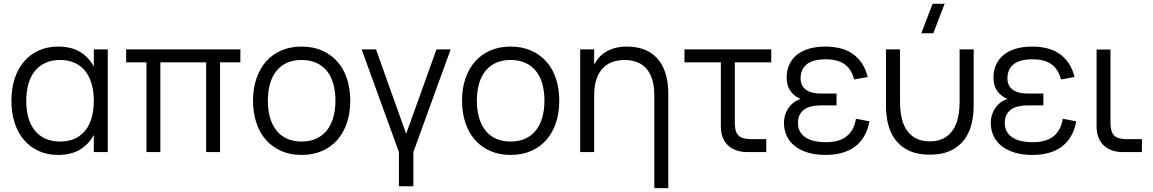

<svg xmlns="http://www.w3.org/2000/svg" viewBox="-20 -800 6064 1010"><path d="M547 -540V0H473.5V-90.5Q447 -41 400.5 -13Q354 15 286 15Q228.5 15 182.8 -6Q137 -27 105.2 -64.8Q73.5 -102.5 56.8 -154.8Q40 -207 40 -269.5Q40 -333.5 57 -386Q74 -438.5 106 -476Q138 -513.5 183.5 -534.2Q229 -555 286 -555Q354.5 -555 400.8 -527.2Q447 -499.5 473.5 -449.5V-540ZM296 -484.5Q251 -484.5 217.8 -468.8Q184.5 -453 162.2 -424.8Q140 -396.5 129 -357Q118 -317.5 118 -269.5Q118 -221 129.2 -181.2Q140.5 -141.5 162.8 -113.8Q185 -86 218.2 -70.8Q251.5 -55.5 296 -55.5Q341.5 -55.5 374.8 -71.2Q408 -87 430 -115.2Q452 -143.5 462.8 -183Q473.5 -222.5 473.5 -269.5Q473.5 -318.5 462.2 -358Q451 -397.5 428.8 -425.8Q406.5 -454 373.2 -469.2Q340 -484.5 296 -484.5Z M750.5 0V-472H643.5V-540H1244.5V-472H1137.5V0H1064.5V-472H823.5V0Z M1566.5 15Q1506.5 15 1459 -6Q1411.5 -27 1378.5 -64.8Q1345.5 -102.5 1328.2 -155Q1311 -207.5 1311 -270.5Q1311 -334 1328.8 -386.5Q1346.5 -439 1379.5 -476.5Q1412.5 -514 1460 -534.5Q1507.5 -555 1566.5 -555Q1627 -555 1674.5 -534Q1722 -513 1755 -475.5Q1788 -438 1805.2 -385.8Q1822.5 -333.5 1822.5 -270.5Q1822.5 -207 1805 -154.2Q1787.5 -101.5 1754.5 -64Q1721.5 -26.5 1674 -5.8Q1626.5 15 1566.5 15ZM1566.5 -55.5Q1611 -55.5 1644.2 -71Q1677.5 -86.5 1699.8 -114.5Q1722 -142.5 1733.2 -182.2Q1744.5 -222 1744.5 -270.5Q1744.5 -320 1733.2 -359.5Q1722 -399 1699.5 -426.8Q1677 -454.5 1643.8 -469.5Q1610.5 -484.5 1566.5 -484.5Q1522 -484.5 1488.8 -469.2Q1455.5 -454 1433.2 -425.8Q1411 -397.5 1400 -358Q1389 -318.5 1389 -270.5Q1389 -221 1400.5 -181.2Q1412 -141.5 1434.2 -113.5Q1456.5 -85.5 1489.8 -70.5Q1523 -55.5 1566.5 -55.5Z M2078.5 180V0L1882.5 -540H1958L2116.5 -96L2276 -540H2350.5L2154.5 0V180Z M2666 15Q2606 15 2558.5 -6Q2511 -27 2478 -64.8Q2445 -102.5 2427.8 -155Q2410.5 -207.5 2410.5 -270.5Q2410.5 -334 2428.2 -386.5Q2446 -439 2479 -476.5Q2512 -514 2559.5 -534.5Q2607 -555 2666 -555Q2726.5 -555 2774 -534Q2821.5 -513 2854.5 -475.5Q2887.5 -438 2904.8 -385.8Q2922 -333.5 2922 -270.5Q2922 -207 2904.5 -154.2Q2887 -101.5 2854 -64Q2821 -26.5 2773.5 -5.8Q2726 15 2666 15ZM2666 -55.5Q2710.5 -55.5 2743.8 -71Q2777 -86.5 2799.2 -114.5Q2821.5 -142.5 2832.8 -182.2Q2844 -222 2844 -270.5Q2844 -320 2832.8 -359.5Q2821.5 -399 2799 -426.8Q2776.5 -454.5 2743.2 -469.5Q2710 -484.5 2666 -484.5Q2621.5 -484.5 2588.2 -469.2Q2555 -454 2532.8 -425.8Q2510.5 -397.5 2499.5 -358Q2488.5 -318.5 2488.5 -270.5Q2488.5 -221 2500 -181.2Q2511.5 -141.5 2533.8 -113.5Q2556 -85.5 2589.2 -70.5Q2622.5 -55.5 2666 -55.5Z M3422 -296.5Q3422 -347 3410.8 -382.5Q3399.5 -418 3378.8 -440.8Q3358 -463.5 3329.2 -474Q3300.5 -484.5 3265.5 -484.5Q3231 -484.5 3201.5 -474Q3172 -463.5 3150.8 -441Q3129.5 -418.5 3117.5 -382.8Q3105.5 -347 3105.5 -296.5V0H3032V-540H3105.5V-459.5Q3114.5 -477.5 3128.8 -494.8Q3143 -512 3164 -525.2Q3185 -538.5 3213 -546.8Q3241 -555 3278 -555Q3327 -555 3367 -540.2Q3407 -525.5 3435.5 -495Q3464 -464.5 3479.8 -417.5Q3495.5 -370.5 3495.5 -306.5V189.5H3422Z M3580.5 -540H4037V-472H3845.5V-153.5Q3845.5 -130.5 3850 -114Q3854.5 -97.5 3864.5 -87.5Q3874.5 -77.5 3890.8 -72.8Q3907 -68 3930 -68H4011V0H3910.5Q3878.5 0 3852.8 -9.2Q3827 -18.5 3809 -35.8Q3791 -53 3781.5 -77.8Q3772 -102.5 3772 -133.5V-472H3580.5Z M4322.5 15Q4368 15 4406.8 4.8Q4445.5 -5.5 4475.3 -27Q4505 -48.5 4525 -82Q4545 -115.5 4553.5 -162L4482.5 -175Q4473 -114.5 4434 -83.2Q4395 -52 4325 -52Q4252.5 -52 4215 -78.8Q4177.5 -105.5 4177.5 -152.5Q4177.5 -178 4186.5 -195.8Q4195.5 -213.5 4211.5 -224.5Q4227.5 -235.5 4249 -240.5Q4270.5 -245.5 4295.5 -245.5H4380.5V-308H4295.5Q4247 -308 4219.3 -328.2Q4191.5 -348.5 4191.5 -388Q4191.5 -435.5 4223.8 -461.8Q4256 -488 4324 -488Q4358.5 -488 4383.8 -480.5Q4409 -473 4426.8 -459.2Q4444.5 -445.5 4455.8 -425.8Q4467 -406 4473.5 -382L4544.5 -395Q4533 -440.5 4511.3 -471Q4489.5 -501.5 4460.3 -520.2Q4431 -539 4395.5 -547Q4360 -555 4322 -555Q4273.5 -555 4235.5 -543.8Q4197.5 -532.5 4171.5 -511.2Q4145.6 -490 4131.8 -459.8Q4118.1 -429.5 4118.1 -392Q4118.1 -349.5 4137.6 -321.8Q4157.1 -294 4191.5 -279.5Q4173.5 -274 4157.6 -262.5Q4141.6 -251 4129.6 -234.5Q4117.6 -218 4110.8 -197.2Q4104.1 -176.5 4104.1 -152.5Q4104.1 -115.5 4118.6 -84.8Q4133.1 -54 4161.1 -31.8Q4189 -9.5 4229.8 2.8Q4270.5 15 4322.5 15Z M4889.5 -625H4826.5L4886 -780H4949ZM4640.5 -246.5V-540H4714.5V-264.5Q4714.5 -200 4730.2 -154.8Q4746 -109.5 4781 -83Q4816 -56.5 4871 -56.5Q4926.5 -56.5 4961.2 -83Q4996 -109.5 5012 -154.8Q5028 -200 5028 -264.5V-540H5102V-246.5Q5102 -171 5079.8 -114Q5057.5 -57 5006.2 -21.8Q4955 13.5 4871 13.5Q4787.5 13.5 4736 -21.8Q4684.5 -57 4662.5 -114Q4640.5 -171 4640.5 -246.5Z M5410.5 15Q5456 15 5494.8 4.8Q5533.5 -5.5 5563.3 -27Q5593 -48.5 5613 -82Q5633 -115.5 5641.5 -162L5570.5 -175Q5561 -114.5 5522 -83.2Q5483 -52 5413 -52Q5340.5 -52 5303 -78.8Q5265.5 -105.5 5265.5 -152.5Q5265.5 -178 5274.5 -195.8Q5283.5 -213.5 5299.5 -224.5Q5315.5 -235.5 5337 -240.5Q5358.5 -245.5 5383.5 -245.5H5468.5V-308H5383.5Q5335 -308 5307.3 -328.2Q5279.5 -348.5 5279.5 -388Q5279.5 -435.5 5311.8 -461.8Q5344 -488 5412 -488Q5446.5 -488 5471.8 -480.5Q5497 -473 5514.8 -459.2Q5532.5 -445.5 5543.8 -425.8Q5555 -406 5561.5 -382L5632.5 -395Q5621 -440.5 5599.3 -471Q5577.5 -501.5 5548.3 -520.2Q5519 -539 5483.5 -547Q5448 -555 5410 -555Q5361.5 -555 5323.5 -543.8Q5285.5 -532.5 5259.5 -511.2Q5233.6 -490 5219.8 -459.8Q5206.1 -429.5 5206.1 -392Q5206.1 -349.5 5225.6 -321.8Q5245.1 -294 5279.5 -279.5Q5261.5 -274 5245.6 -262.5Q5229.6 -251 5217.6 -234.5Q5205.6 -218 5198.8 -197.2Q5192.1 -176.5 5192.1 -152.5Q5192.1 -115.5 5206.6 -84.8Q5221.1 -54 5249.1 -31.8Q5277 -9.5 5317.8 2.8Q5358.5 15 5410.5 15Z M5987 0H5886.5Q5854.5 0 5828.8 -9.2Q5803 -18.5 5785.2 -35.8Q5767.5 -53 5758 -77.8Q5748.5 -102.5 5748.5 -133.5V-539.5H5821.5V-153.5Q5821.5 -107 5840.8 -87.5Q5860 -68 5906 -68H5987Z"/></svg>

Font: Vela Sans
Style: Regular
Weight: 400
Designer: Principal design: Mikhail Sharanda - project Manrope.
Design modification: Ravid Balaliev
Foundry: Mikhail Sharanda
Version: Version 1.001